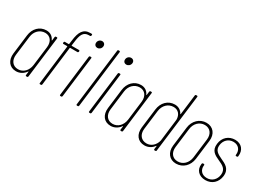

<svg xmlns="http://www.w3.org/2000/svg" viewBox="-35 -1329 2632 1957"><g transform="rotate(30 1281.0 -350.5)"><path d="M323 -491 318 -450C318 -446 315 -445 313 -449C297 -486 264 -509 219 -509C140 -509 81 -449 71 -364L43 -137C33 -52 77 8 155 8C200 8 239 -15 265 -52C267 -56 270 -55 269 -51L264 -10C263 -4 267 0 273 0H282C288 0 292 -4 293 -10L352 -491C353 -497 350 -501 344 -501H334C328 -501 324 -497 323 -491ZM163 -20C101 -20 64 -68 72 -137L100 -364C108 -433 158 -481 220 -481C280 -481 316 -433 308 -364L280 -137C271 -68 224 -20 163 -20Z M493 -549 487 -505C487 -503 485 -501 483 -501H439C433 -501 429 -497 428 -491V-485C427 -479 430 -475 436 -475H480C482 -475 483 -473 483 -471L427 -10C426 -4 429 0 435 0H445C451 0 455 -4 456 -10L512 -471C512 -473 515 -475 517 -475H601C607 -475 611 -479 612 -485L613 -491C613 -497 610 -501 604 -501H520C518 -501 516 -503 516 -505L522 -548C532 -633 551 -682 616 -682H630C636 -682 640 -686 641 -692L642 -699C643 -705 639 -709 634 -709H618C536 -709 505 -651 493 -549ZM765 -698C741 -698 721 -680 718 -656C715 -631 730 -613 755 -613C778 -613 798 -631 801 -656C804 -680 788 -698 765 -698ZM675 0H684C690 0 694 -4 695 -10L754 -491C755 -497 752 -501 746 -501H736C730 -501 726 -497 725 -491L666 -10C665 -4 669 0 675 0Z M869 0H879C885 0 889 -4 890 -10L974 -690C974 -696 971 -700 965 -700H955C950 -700 945 -696 945 -690L861 -10C860 -4 864 0 869 0Z M1096 -613C1119 -613 1140 -631 1143 -656C1146 -680 1130 -698 1106 -698C1082 -698 1062 -680 1059 -656C1056 -631 1071 -613 1096 -613ZM1015 0H1025C1031 0 1035 -4 1036 -10L1095 -491C1096 -497 1093 -501 1087 -501H1077C1071 -501 1067 -497 1066 -491L1007 -10C1006 -4 1010 0 1015 0Z M1436 -491 1431 -450C1431 -446 1428 -445 1426 -449C1410 -486 1377 -509 1332 -509C1253 -509 1194 -449 1184 -364L1156 -137C1146 -52 1190 8 1268 8C1313 8 1352 -15 1378 -52C1380 -56 1383 -55 1382 -51L1377 -10C1376 -4 1380 0 1386 0H1395C1401 0 1405 -4 1406 -10L1465 -491C1466 -497 1463 -501 1457 -501H1447C1441 -501 1437 -497 1436 -491ZM1276 -20C1214 -20 1177 -68 1185 -137L1213 -364C1221 -433 1271 -481 1333 -481C1393 -481 1429 -433 1421 -364L1393 -137C1384 -68 1337 -20 1276 -20Z M1858 -690 1829 -454C1828 -450 1825 -450 1824 -453C1806 -488 1773 -509 1730 -509C1651 -509 1591 -449 1581 -364L1553 -137C1543 -52 1588 8 1666 8C1710 8 1748 -12 1774 -48C1776 -51 1779 -51 1779 -47L1774 -10C1774 -4 1777 0 1783 0H1792C1798 0 1803 -4 1803 -10L1887 -690C1888 -696 1884 -700 1878 -700H1869C1863 -700 1858 -696 1858 -690ZM1675 -20C1612 -20 1574 -68 1582 -137L1610 -364C1619 -433 1668 -481 1731 -481C1786 -481 1820 -441 1820 -382L1788 -119C1774 -60 1729 -20 1675 -20Z M2038 8C2119 8 2180 -52 2191 -137L2219 -364C2229 -448 2182 -509 2102 -509C2023 -509 1960 -448 1950 -364L1922 -137C1912 -52 1960 8 2038 8ZM2042 -20C1980 -20 1943 -68 1951 -137L1979 -364C1987 -433 2037 -481 2098 -481C2161 -481 2198 -433 2190 -364L2162 -137C2153 -68 2105 -20 2042 -20Z M2381 4C2458 4 2513 -47 2523 -124C2534 -214 2472 -241 2415 -267C2367 -290 2321 -312 2329 -377C2336 -437 2379 -478 2437 -478C2497 -478 2531 -434 2524 -378V-375C2523 -369 2526 -365 2532 -365H2541C2547 -365 2551 -369 2552 -375V-378C2561 -451 2518 -505 2442 -505C2367 -505 2310 -455 2301 -377C2290 -291 2346 -265 2401 -240C2454 -216 2502 -194 2494 -124C2486 -63 2443 -22 2384 -22C2322 -22 2289 -65 2295 -118L2296 -122C2296 -128 2293 -132 2287 -132H2277C2272 -132 2267 -128 2267 -122L2266 -117C2257 -48 2303 4 2381 4Z"/></g></svg>

Font: Barlow Condensed Thin
Style: Italic
Weight: 250
Width: 3
Italic angle: -7°
Designer: Jeremy Tribby
Foundry: Tribby Type
Version: Version 1.422;hotconv 1.0.109;makeotfexe 2.5.65596